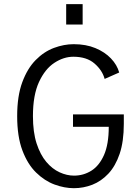

<svg xmlns="http://www.w3.org/2000/svg" viewBox="-20 -926 690 956"><path d="M309.5 -905.5H391.5V-804H309.5ZM348 11Q301 11 251.5 -7.2Q202 -25.5 159.8 -66.8Q117.5 -108 91.5 -177Q65.5 -246 65.5 -348Q65.5 -448 91 -516.8Q116.5 -585.5 157.8 -627.2Q199 -669 248.8 -687.5Q298.5 -706 347 -706Q408 -706 455 -686.5Q502 -667 532.5 -635Q563 -603 573.5 -565L501 -533Q489.5 -576 450.5 -609.8Q411.5 -643.5 345.5 -643.5Q297 -643.5 250.8 -613.2Q204.5 -583 174.2 -517.8Q144 -452.5 144 -348Q144 -268 162.2 -211.8Q180.5 -155.5 210.5 -120Q240.5 -84.5 276.8 -68Q313 -51.5 348.5 -51.5Q395.5 -51.5 434.8 -76Q474 -100.5 497.8 -154Q521.5 -207.5 521.5 -294.5H343.5V-356.5H596.5V-309.5Q596.5 -221.5 575.8 -160.2Q555 -99 519.5 -61.2Q484 -23.5 439.8 -6.2Q395.5 11 348 11Z"/></svg>

Font: Trispace Light
Style: Regular
Weight: 300
Designer: Tyler Finck
Foundry: Etcetera Type Company
Version: Version 1.210; ttfautohint (v1.8.3)